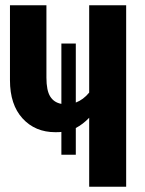

<svg xmlns="http://www.w3.org/2000/svg" viewBox="-20 -712 554 732"><path d="M461 -692V0H320V-263Q296 -238 269 -224V-122H214V-209Q207 -208 191 -208Q114 -208 66 -260.5Q18 -313 18 -406V-692H157V-416Q157 -367 171.5 -344Q186 -321 214 -316V-546H269V-321Q298 -332 320 -359V-692Z"/></svg>

Font: Fira Sans Extra Condensed SemiBold
Style: Regular
Weight: 600
Width: 1
Designer: Carrois Corporate & Edenspiekermann AG
Foundry: Carrois Corporate GbR & Edenspiekermann AG
Version: Version 4.203